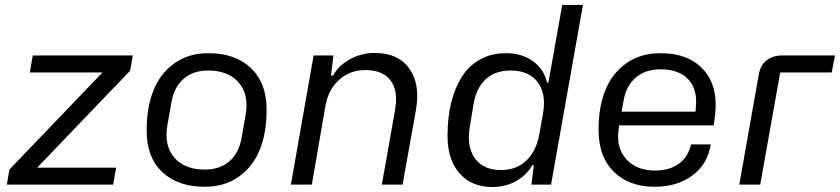

<svg xmlns="http://www.w3.org/2000/svg" viewBox="-20 -749 3408 779"><path d="M7.8 0 18.1 -61 396 -455.1H101.1L112.8 -523.9H519L507.8 -461.9L130.9 -68.8H451.2L439 0Z M810.5 8.8Q701.7 8.8 638.4 -50.8Q575.2 -110.4 575.2 -216.8V-224.1Q575.2 -313 602.5 -381.8Q629.9 -450.7 687.3 -491.9Q744.6 -533.2 825.2 -533.2Q934.6 -533.2 998 -472.9Q1061.5 -412.6 1061.5 -306.2V-298.8Q1061.5 -210 1033.9 -141.4Q1006.3 -72.8 948.7 -32Q891.1 8.8 810.5 8.8ZM811.5 -61Q872.1 -61 910.9 -94.7Q949.7 -128.4 960.4 -190.9L976.6 -283.2Q990.7 -364.7 948.7 -413.8Q906.7 -462.9 824.2 -462.9Q763.7 -462.9 724.9 -429.2Q686 -395.5 675.3 -333L659.2 -241.2Q645 -159.2 686.8 -110.1Q728.5 -61 811.5 -61Z M1160.2 0 1252.4 -523.9H1332.5L1323.2 -442.9H1331.5Q1355.5 -484.9 1401.4 -509.5Q1447.3 -534.2 1500.5 -534.2Q1594.7 -534.2 1640.4 -471.4Q1686 -408.7 1667.5 -301.8L1613.3 0H1529.3L1582.5 -300.8Q1596.7 -381.8 1564.2 -423.3Q1531.7 -464.8 1462.4 -464.8Q1399.9 -464.8 1355.7 -425Q1311.5 -385.3 1300.3 -318.8L1245.1 0Z M1977.1 9.8Q1894 9.8 1845 -45.2Q1795.9 -100.1 1795.9 -195.8V-202.1Q1795.9 -272.9 1810.5 -332.5Q1825.2 -392.1 1853.8 -437.3Q1882.3 -482.4 1928 -507.8Q1973.6 -533.2 2032.2 -533.2Q2098.1 -533.2 2142.8 -500.5Q2187.5 -467.8 2199.2 -414.1H2205.1L2261.2 -729H2345.2L2215.8 0H2136.2L2146 -79.1H2140.1Q2116.7 -38.6 2074.2 -14.4Q2031.7 9.8 1977.1 9.8ZM2012.2 -59.1Q2075.7 -59.1 2116 -97.9Q2156.2 -136.7 2168 -204.1L2183.1 -288.1Q2197.3 -367.2 2161.9 -415Q2126.5 -462.9 2052.2 -462.9Q1987.3 -462.9 1949.5 -426.5Q1911.6 -390.1 1900.9 -324.2L1886.2 -234.9Q1872.6 -153.8 1907 -106.4Q1941.4 -59.1 2012.2 -59.1Z M2636.7 8.8Q2532.7 8.8 2470.7 -51.8Q2408.7 -112.3 2408.7 -220.2V-227.1Q2408.7 -314.9 2436 -383.1Q2463.4 -451.2 2521 -492.2Q2578.6 -533.2 2659.7 -533.2Q2774.4 -533.2 2835 -465.3Q2895.5 -397.5 2880.9 -278.8L2876 -240.2H2491.7Q2491.7 -238.8 2491.2 -235.4Q2490.7 -231.9 2490.7 -230Q2478 -152.3 2519.5 -104.7Q2561 -57.1 2638.7 -57.1Q2696.8 -57.1 2734.9 -85.2Q2772.9 -113.3 2783.7 -163.1H2863.8Q2850.6 -82 2788.6 -36.6Q2726.6 8.8 2636.7 8.8ZM2509.8 -338.9 2502 -295.9H2801.8L2802.7 -306.2Q2812 -383.8 2773.9 -425.8Q2735.8 -467.8 2659.7 -467.8Q2598.1 -467.8 2558.8 -433.6Q2519.5 -399.4 2509.8 -338.9Z M2979.5 0 3058.6 -446.8Q3064.9 -484.4 3090.6 -504.2Q3116.2 -523.9 3152.8 -523.9H3367.7L3354.5 -455.1H3145.5L3064.5 0Z"/></svg>

Font: Hubot Sans
Style: Italic
Weight: 400
Italic angle: -10°
Designer: Deni Anggara
Foundry: GitHub
Version: Version 1.001;gftools[0.9.31]